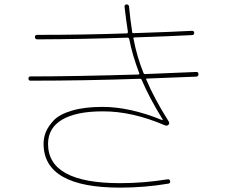

<svg xmlns="http://www.w3.org/2000/svg" viewBox="-20 -820 1040 880"><path d="M120.1 -450.2Q110.4 -450.2 110.4 -460Q110.4 -469.7 120.1 -469.7Q313.5 -469.7 614.3 -478.5Q620.1 -478.5 618.2 -484.4Q585.9 -569.3 572.3 -641.6Q570.3 -646.5 566.4 -647.5Q366.2 -640.6 151.4 -639.6Q140.6 -639.6 140.1 -649.9Q139.6 -660.2 151.4 -660.2Q363.3 -660.2 561.5 -667Q565.4 -667 566.4 -672.9Q557.6 -729.5 550.8 -789.1Q549.8 -793 552.7 -796.4Q555.7 -799.8 559.6 -799.8Q569.3 -799.8 571.3 -791Q577.1 -729.5 585.9 -672.9Q585.9 -668 590.8 -668Q771.5 -673.8 859.4 -678.7Q870.1 -678.7 870.1 -669.9Q870.1 -659.2 860.4 -659.2Q772.5 -654.3 594.7 -648.4Q589.8 -648.4 591.8 -642.6Q607.4 -560.5 637.7 -485.4Q639.6 -480.5 644.5 -480.5Q798.8 -486.3 879.9 -490.2Q889.6 -490.2 889.6 -480.5Q889.6 -469.7 879.9 -468.8Q877 -468.8 653.3 -460Q648.4 -460 650.4 -455.1Q687.5 -367.2 752.9 -263.7Q758.8 -254.9 752 -248Q746.1 -242.2 737.3 -245.1Q585 -310.5 450.2 -309.6Q329.1 -309.6 264.6 -271.5Q200.2 -233.4 200.2 -160.2Q200.2 19.5 530.3 19.5Q638.7 19.5 747.1 2Q757.8 0 759.8 9.8Q761.7 18.6 752.9 21.5Q642.6 40 530.3 40Q180.7 40 179.7 -160.2Q179.7 -188.5 189.9 -214.4Q200.2 -240.2 226.1 -268.1Q252 -295.9 309.6 -313Q367.2 -330.1 450.2 -330.1Q575.2 -330.1 723.6 -269.5H725.6V-272.5Q664.1 -372.1 628.9 -455.1Q627 -459 623 -459Q368.2 -450.2 120.1 -450.2Z"/></svg>

Font: Rounded-X Mgen+ 1m thin
Style: Regular
Weight: 100
Designer: [Source Han Sans]
Ryoko NISHIZUKA  (kana & ideographs); Paul D. Hunt (Latin, Greek & Cyrillic); Wenlong ZHANG  (bopomofo
Version: Version 1.059.20150602